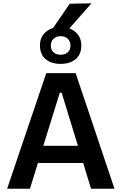

<svg xmlns="http://www.w3.org/2000/svg" viewBox="-20 -1164 749 1184"><path d="M24 0Q43.5 -57.5 65 -121Q86.5 -184.5 105.5 -241.5L188.5 -486Q211 -552.5 229 -605.8Q247 -659 265.5 -713H446.5Q465 -657 482.8 -604Q500.5 -551 523 -486L605 -241Q625 -181.5 646 -119.2Q667 -57 686 0H541.5Q529.5 -38.5 517.2 -79Q505 -119.5 493 -159H214Q201.5 -119 189 -78.5Q176.5 -38 164.5 0ZM349 -592.5 247 -265H460.5L360 -592.5ZM353.5 -770Q296.5 -770 261.5 -799Q226.5 -828 226.5 -884.5Q226.5 -935.5 261.8 -966.5Q297 -997.5 354.5 -997.5Q411.5 -997.5 446.5 -965.8Q481.5 -934 481.5 -884.5Q481.5 -828 446.2 -799Q411 -770 353.5 -770ZM353.5 -826.5Q381 -826.5 397.8 -841.2Q414.5 -856 414.5 -884Q414.5 -908.5 397.8 -924.8Q381 -941 354.5 -941Q327 -941 310.2 -925Q293.5 -909 293.5 -884Q293.5 -856 310.2 -841.2Q327 -826.5 353.5 -826.5ZM282 -954.5Q314.5 -1001 346.2 -1047.8Q378 -1094.5 410 -1141L544 -1143.5Q501.5 -1095 460 -1048Q418.5 -1001 378.5 -956Z"/></svg>

Font: Commissioner SemiBold
Style: Regular
Weight: 600
Designer: Kostas Bartsokas
Foundry: Kostas Bartsokas
Version: Version 1.000; ttfautohint (v1.8.3)